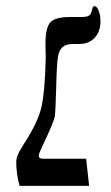

<svg xmlns="http://www.w3.org/2000/svg" viewBox="-20 -609 365 629"><path d="M272 0H43.9Q33.2 -41 33.2 -78.1Q33.2 -89.4 38.1 -101.3Q43 -113.3 56.6 -134.8Q102.5 -205.1 114.7 -253.9Q127 -302.7 129.9 -420.9L128.9 -464.8Q128.9 -518.1 144.8 -535.6Q160.6 -553.2 208 -553.2H245.1Q263.7 -553.2 271 -557.6Q278.3 -562 280.8 -574.2Q282.7 -583 284.4 -585.9Q286.1 -588.9 290 -588.9Q296.9 -588.9 303 -574.2Q309.1 -559.6 309.1 -539.1Q309.1 -505.4 290 -485.1Q271 -464.8 238.8 -464.8H216.8Q175.8 -464.8 169.9 -422.9Q166 -400.4 164.1 -323.2Q162.1 -245.1 159.4 -227.3Q156.7 -209.5 119.1 -130.9Q106.9 -105.5 106.9 -99.1Q106.9 -88.9 121.1 -88.9H262.2Z"/></svg>

Font: Tinos
Style: Italic
Weight: 400
Italic angle: -16.333°
Designer: Steve Matteson
Foundry: Monotype Imaging Inc.
Version: Version 1.32